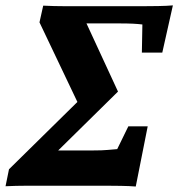

<svg xmlns="http://www.w3.org/2000/svg" viewBox="-80 -596 656 707"><path d="M392.6 -130.9H463.9L419.9 90.8Q396.5 88.9 365.2 88.4Q334 87.9 314.5 87.9H18.6Q-1 87.9 -21 88.4Q-41 88.9 -59.6 89.8L-46.9 27.3L260.7 -275.4L221.7 -185.5L65.4 -513.7L79.1 -575.2Q98.6 -574.2 118.7 -573.7Q138.7 -573.2 157.2 -573.2H451.2Q470.7 -573.2 502.4 -573.7Q534.2 -574.2 556.6 -576.2L517.6 -402.3H442.4L444.3 -505.9Q428.7 -507.8 409.2 -508.8Q389.6 -509.8 354.5 -509.8H214.8L216.8 -556.6L354.5 -258.8L37.1 53.7L34.2 -42H261.7Q296.9 -42 316.4 -43.9Q335.9 -45.9 351.6 -46.9Z"/></svg>

Font: Crimson Pro Black
Style: Italic
Weight: 900
Italic angle: -12°
Designer: Jacques Le Bailly
Foundry: Baron von Fonthausen
Version: Version 1.003